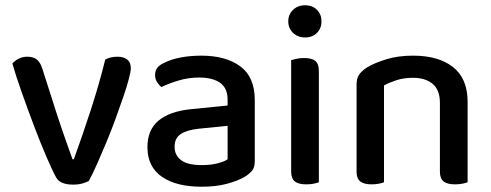

<svg xmlns="http://www.w3.org/2000/svg" viewBox="-20 -693 1862 728"><path d="M426 -478Q448 -478 462 -467.5Q476 -457 476 -434Q476 -422 468.5 -393.5Q461 -365 448 -327Q435 -289 419 -245Q403 -201 385 -157.5Q367 -114 349.5 -74.5Q332 -35 317 -7Q309 -2 293 2.5Q277 7 257 7Q208 7 193 -20Q179 -45 156 -98.5Q133 -152 109 -215.5Q85 -279 62.5 -342.5Q40 -406 27 -452Q36 -463 51 -470.5Q66 -478 83 -478Q106 -478 119.5 -467.5Q133 -457 141 -431L196 -259Q202 -240 210 -217Q218 -194 226 -170.5Q234 -147 242 -125.5Q250 -104 255 -89H260Q294 -183 325 -278.5Q356 -374 379 -467Q398 -478 426 -478Z M745 -67Q780 -67 806 -74Q832 -81 843 -89V-216L734 -205Q688 -200 665 -184.5Q642 -169 642 -137Q642 -104 667 -85.5Q692 -67 745 -67ZM743 -482Q836 -482 891 -441.5Q946 -401 946 -314V-81Q946 -58 935.5 -45.5Q925 -33 907 -22Q881 -7 840 4Q799 15 745 15Q648 15 593.5 -23Q539 -61 539 -135Q539 -201 581.5 -236Q624 -271 704 -279L843 -293V-315Q843 -359 814.5 -379Q786 -399 735 -399Q695 -399 658 -388Q621 -377 592 -363Q582 -371 575 -382.5Q568 -394 568 -408Q568 -425 576.5 -436Q585 -447 603 -455Q631 -469 667 -475.5Q703 -482 743 -482Z M1189 -2Q1182 1 1169.5 3.5Q1157 6 1141 6Q1112 6 1098 -5Q1084 -16 1084 -42V-465Q1092 -467 1104.5 -470Q1117 -473 1133 -473Q1162 -473 1175.5 -462Q1189 -451 1189 -424ZM1073 -612Q1073 -638 1091 -655.5Q1109 -673 1137 -673Q1165 -673 1182 -655.5Q1199 -638 1199 -612Q1199 -586 1182 -568.5Q1165 -551 1137 -551Q1109 -551 1091 -568.5Q1073 -586 1073 -612Z M1648 -303Q1648 -352 1620.5 -375Q1593 -398 1546 -398Q1511 -398 1483.5 -389Q1456 -380 1436 -369V-2Q1429 1 1416.5 3.5Q1404 6 1389 6Q1360 6 1346 -5Q1332 -16 1332 -42V-372Q1332 -395 1341 -409Q1350 -423 1371 -437Q1399 -454 1444 -468Q1489 -482 1546 -482Q1643 -482 1698 -438.5Q1753 -395 1753 -307V-2Q1746 1 1733 3.5Q1720 6 1705 6Q1676 6 1662 -5Q1648 -16 1648 -42V-303Z"/></svg>

Font: Baloo 2 Medium
Style: Regular
Weight: 500
Designer: Sarang Kulkarni and Ek Type
Foundry: Ek Type
Version: Version 1.640;hotconv 1.0.111;makeotfexe 2.5.65597; ttfautoh